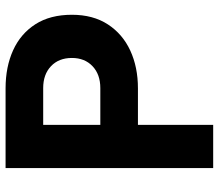

<svg xmlns="http://www.w3.org/2000/svg" viewBox="-68 -717 785 689"><g transform="rotate(-90 324.5 -372.5)"><path d="M66 0H221V-270H352Q428 -270 487.5 -297.5Q547 -325 581.5 -378Q616 -431 616 -507Q616 -585 582 -638Q548 -691 488.5 -718Q429 -745 352 -745H66ZM221 -405V-610H353Q402 -610 431.5 -582Q461 -554 461 -507Q461 -461 431.5 -433Q402 -405 353 -405Z"/></g></svg>

Font: Plus Jakarta Sans ExtraBold
Style: Regular
Weight: 800
Designer: Gumpita Rahayu
Foundry: Tokotype
Version: Version 2.004; ttfautohint (v1.8.3)